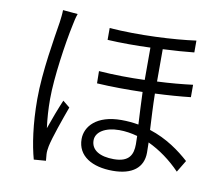

<svg xmlns="http://www.w3.org/2000/svg" viewBox="-85 -867 1170 1006"><g transform="rotate(10 500.0 -364.0)"><path d="M250 -756 171 -763C171 -744 168 -719 165 -697C152 -613 119 -428 119 -281C119 -146 136 -37 156 35L220 30C219 20 218 6 217 -4C216 -16 218 -34 221 -48C231 -96 268 -200 292 -266L255 -296C237 -254 211 -186 195 -139C188 -193 185 -239 185 -293C185 -407 213 -596 234 -693C237 -711 244 -740 250 -756ZM668 -181 669 -137C669 -82 650 -40 568 -40C494 -40 447 -67 447 -119C447 -164 497 -195 571 -195C603 -195 636 -190 668 -181ZM428 -713V-650C501 -646 581 -646 656 -649V-477C577 -474 494 -475 412 -481L413 -416C493 -411 577 -411 656 -413C658 -358 661 -295 664 -241C636 -246 605 -249 573 -249C441 -249 384 -182 384 -115C384 -24 464 21 573 21C677 21 734 -24 734 -104L733 -158C795 -129 854 -86 905 -33L943 -96C892 -142 822 -194 729 -224C726 -284 722 -351 721 -416C792 -419 856 -424 910 -430V-496C854 -489 790 -483 721 -480V-652C784 -655 841 -659 887 -664V-727C771 -711 585 -701 428 -713Z"/></g></svg>

Font: Noto Sans KR DemiLight
Style: Regular
Weight: 350
Designer: Ryoko NISHIZUKA 西塚涼子 (kana, bopomofo & ideographs); Paul D. Hunt (Latin, Greek & Cyrillic); Sandoll Communications 산돌커뮤니
Foundry: Adobe
Version: Version 2.004;hotconv 1.0.118;makeotfexe 2.5.65603